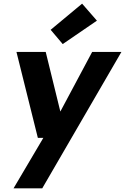

<svg xmlns="http://www.w3.org/2000/svg" viewBox="-20 -810 684 1050"><path d="M54 220 217 -56H187L70 -526H230L310 -200L484 -526H644L211 220ZM323 -569 257 -647 429 -790 510 -697Z"/></svg>

Font: DM Sans 9pt Black
Style: Italic
Weight: 900
Italic angle: -10°
Version: Version 4.004;gftools[0.9.30]